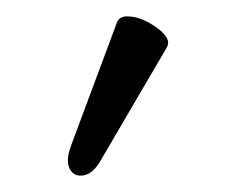

<svg xmlns="http://www.w3.org/2000/svg" viewBox="-20 -711 292 236"><path d="M79.1 -495.1Q69.3 -495.1 65.2 -504.6Q61 -514.2 66.9 -530.8L124 -684.1Q127 -690.9 136.2 -690.9Q153.3 -690.9 172.4 -677.2Q191.4 -663.6 185.1 -652.8L104 -514.2Q93.3 -495.1 79.1 -495.1Z"/></svg>

Font: Junicode SmCond Medium
Style: Regular
Weight: 500
Width: 4
Designer: Peter S. Baker
Version: Version 2.206